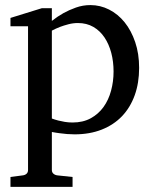

<svg xmlns="http://www.w3.org/2000/svg" viewBox="-20 -514 599 752"><path d="M424.8 -233.9Q424.8 -272.5 415.8 -306.9Q406.7 -341.3 389.2 -367.4Q371.6 -393.6 345.5 -408.7Q319.3 -423.8 285.2 -423.8Q266.1 -423.8 247.8 -418.9Q229.5 -414.1 215.3 -408.7Q198.7 -402.3 183.1 -394V-49.8Q194.8 -45.4 208 -42Q219.2 -39.1 233.9 -36.6Q248.5 -34.2 264.2 -34.2Q305.2 -34.2 335.4 -50.8Q365.7 -67.4 385.5 -95Q405.3 -122.6 415 -158.7Q424.8 -194.8 424.8 -233.9ZM524.9 -248Q524.9 -189 507.6 -140.9Q490.2 -92.8 457.8 -58.8Q425.3 -24.9 378.2 -6.3Q331.1 12.2 272 12.2Q258.3 12.2 242.7 11Q227.1 9.8 213.9 7.8Q198.2 5.9 183.1 2.9V151.9Q183.1 161.1 189.5 166.5Q195.8 171.9 205.1 172.9L264.2 179.2V217.8H21V179.2L68.8 172.9Q78.1 171.9 84 166.5Q89.8 161.1 89.8 151.9V-411.1H21V-443.8L144 -481.9H183.1V-432.1Q204.6 -449.2 229 -462.9Q250 -474.6 277.3 -484.4Q304.7 -494.1 334 -494.1Q372.6 -494.1 407.2 -476.6Q441.9 -459 468 -426.8Q494.1 -394.5 509.5 -349.1Q524.9 -303.7 524.9 -248Z"/></svg>

Font: Charis SIL CyrE
Style: Regular
Weight: 400
Foundry: SIL International
Version: Version 5.000